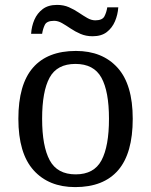

<svg xmlns="http://www.w3.org/2000/svg" viewBox="-20 -754 617 784"><path d="M287 10Q179 10 117 -59Q55 -128 55 -269Q55 -409 114.5 -477.5Q174 -546 290 -546Q398 -546 460 -477.5Q522 -409 522 -269Q522 -128 462.5 -59Q403 10 287 10ZM289 -42Q364 -42 394.5 -99.5Q425 -157 425 -269Q425 -381 394 -437Q363 -493 288 -493Q213 -493 182.5 -437Q152 -381 152 -269Q152 -157 183 -99.5Q214 -42 289 -42ZM358 -606Q331 -606 309 -615.5Q287 -625 268.5 -637.5Q250 -650 233.5 -659.5Q217 -669 201 -669Q171 -669 163 -652.5Q155 -636 152 -616H107Q109 -647 120.5 -673.5Q132 -700 154.5 -717Q177 -734 213 -734Q240 -734 261.5 -724.5Q283 -715 301.5 -702.5Q320 -690 336.5 -680.5Q353 -671 369 -671Q398 -671 406.5 -687.5Q415 -704 418 -724H463Q461 -694 449.5 -667Q438 -640 416 -623Q394 -606 358 -606Z"/></svg>

Font: Noto Serif Dogra
Style: Regular
Weight: 400
Designer: Ek Type
Foundry: Ek Type
Version: Version 1.005